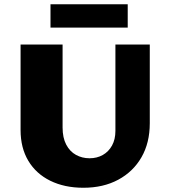

<svg xmlns="http://www.w3.org/2000/svg" viewBox="-20 -868 798 905"><path d="M373 17Q284 17 217 -16Q150 -49 113.5 -110Q77 -171 77 -255V-658H275V-267Q275 -219 292 -186.5Q309 -154 338 -138Q367 -122 402 -122Q437 -122 464.5 -137.5Q492 -153 508 -182Q524 -211 524 -251V-658H686V-287Q686 -195 647 -127Q608 -59 537.5 -21Q467 17 373 17ZM218 -738V-848H582V-738Z"/></svg>

Font: Ysabeau Infant Black
Style: Regular
Weight: 900
Designer: Christian Thalmann (Catharsis Fonts)
Version: Version 2.001;gftools[0.9.30]; featfreeze: ss01,ss02,lnum